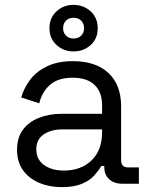

<svg xmlns="http://www.w3.org/2000/svg" viewBox="-20 -754 615 788"><path d="M233 14Q182 14 140 -4Q98 -22 74 -56Q50 -90 50 -139Q50 -189 74 -221.5Q98 -254 140 -270.5Q182 -287 234 -287H399V-323Q399 -375 368.5 -405Q338 -435 278 -435Q219 -435 186 -406.5Q153 -378 141 -330L67 -354Q79 -395 105 -428.5Q131 -462 174.5 -482.5Q218 -503 279 -503Q373 -503 425 -454.5Q477 -406 477 -318V-97Q477 -67 505 -67H550V0H481Q448 0 428 -18.5Q408 -37 408 -68V-73H396Q385 -54 366.5 -33.5Q348 -13 316 0.5Q284 14 233 14ZM242 -54Q312 -54 355.5 -95.5Q399 -137 399 -212V-223H237Q190 -223 159.5 -202.5Q129 -182 129 -141Q129 -100 160.5 -77Q192 -54 242 -54ZM282 -543Q241 -543 212 -569.5Q183 -596 183 -638Q183 -681 212 -707.5Q241 -734 281 -734Q323 -734 352 -707.5Q381 -681 381 -638Q381 -595 352 -569Q323 -543 282 -543ZM282 -596Q302 -596 313.5 -608Q325 -620 325 -638Q325 -657 313.5 -669Q302 -681 282 -681Q262 -681 250.5 -669Q239 -657 239 -638Q239 -620 250.5 -608Q262 -596 282 -596Z"/></svg>

Font: Space Grotesk
Style: Regular
Weight: 400
Designer: Florian Karsten
Foundry: Florian Karsten
Version: Version 2.000